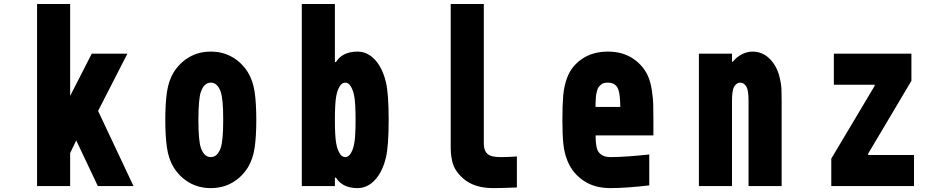

<svg xmlns="http://www.w3.org/2000/svg" viewBox="-20 -937 4707 967"><path d="M333.3 0H166.7V-916.7H333.3V-453.8L442.1 -666.7H621.7L474 -378.3L652.3 0H472.7L363.9 -229.8L333.3 -166Z M1228.5 -572.9Q1253.9 -531.2 1262.4 -474.3Q1270.8 -417.3 1270.8 -333.3Q1270.8 -249.3 1262.4 -192.4Q1253.9 -135.4 1228.5 -93.8Q1197.9 -44.9 1150.1 -17.3Q1102.2 10.4 1041.7 10.4Q981.1 10.4 933.3 -17.3Q885.4 -44.9 854.8 -93.8Q829.4 -135.4 821 -192.4Q812.5 -249.3 812.5 -333.3Q812.5 -417.3 821 -474.3Q829.4 -531.2 854.8 -572.9Q885.4 -621.7 933.3 -649.4Q981.1 -677.1 1041.7 -677.1Q1102.2 -677.1 1150.1 -649.4Q1197.9 -621.7 1228.5 -572.9ZM992.2 -475.9Q979.2 -440.1 979.2 -333.3Q979.2 -226.6 992.2 -190.8Q1008.5 -145.8 1041.7 -145.8Q1074.9 -145.8 1091.1 -190.8Q1104.2 -226.6 1104.2 -333.3Q1104.2 -440.1 1091.1 -475.9Q1074.9 -520.8 1041.7 -520.8Q1008.5 -520.8 992.2 -475.9Z M1780.6 -677.1Q1830.1 -677.1 1868.2 -636.4Q1906.2 -595.7 1923.8 -522.8Q1937.5 -464.2 1937.5 -333.3Q1937.5 -202.5 1923.8 -143.9Q1906.2 -71 1868.2 -30.3Q1830.1 10.4 1780.6 10.4Q1705.1 10.4 1671.9 -42.3H1666.7V0H1500V-916.7H1666.7V-624.3H1671.9Q1705.1 -677.1 1780.6 -677.1ZM1673.2 -451.2Q1666.7 -416 1666.7 -333.3Q1666.7 -250.7 1673.2 -215.5Q1678.4 -185.5 1690.1 -165.7Q1701.8 -145.8 1718.8 -145.8Q1735.7 -145.8 1747.4 -165.7Q1759.1 -185.5 1764.3 -215.5Q1770.8 -250.7 1770.8 -333.3Q1770.8 -416 1764.3 -451.2Q1759.1 -481.1 1747.4 -501Q1735.7 -520.8 1718.8 -520.8Q1701.8 -520.8 1690.1 -501Q1678.4 -481.1 1673.2 -451.2Z M2583.3 7.2Q2500.7 10.4 2463.5 10.4Q2368.5 10.4 2313.2 -37.8Q2291 -57.3 2277 -78.8Q2263 -100.3 2257.8 -124.3Q2252.6 -148.4 2251.3 -162.8Q2250 -177.1 2250 -200.5V-916.7H2416.7V-213.5Q2416.7 -178.4 2434.9 -162.1Q2453.1 -145.8 2500 -145.8Q2544.3 -145.8 2583.3 -149.1Z M3041.7 -677.1Q3117.2 -677.1 3170.6 -640.3Q3224 -603.5 3246.7 -546.2Q3257.8 -518.2 3263.3 -480.5Q3268.9 -442.7 3269.9 -413.7Q3270.8 -384.8 3270.8 -333.3V-255.2H2979.8Q2979.8 -201.8 2989.6 -180.3Q3006.5 -145.8 3054.7 -145.8Q3125.7 -145.8 3250 -158.9V-3.3Q3131.5 10.4 3054.7 10.4Q2974 10.4 2918.6 -27.3Q2863.3 -65.1 2838.5 -125.7Q2821.6 -166.7 2817.1 -213.5Q2812.5 -260.4 2812.5 -333.3Q2812.5 -408.2 2816.7 -456.7Q2821 -505.2 2836.6 -546.2Q2858.1 -604.2 2911.8 -640.6Q2965.5 -677.1 3041.7 -677.1ZM3041.7 -520.8Q3030.6 -520.8 3021.5 -518.6Q3012.4 -516.3 3006.2 -510.1Q3000 -503.9 2995.4 -499Q2990.9 -494.1 2988 -482.7Q2985 -471.4 2983.4 -464.8Q2981.8 -458.3 2980.8 -443Q2979.8 -427.7 2979.8 -421.5Q2979.8 -415.4 2979.2 -398.4H3104.2Q3102.9 -465.5 3093.8 -487Q3080.7 -520.8 3041.7 -520.8Z M3770.2 -677.1Q3839.8 -677.1 3882.8 -607.4Q3898.4 -581.4 3906.6 -547.5Q3914.7 -513.7 3915.7 -491.2Q3916.7 -468.8 3916.7 -427.7V0H3750V-427.7Q3750 -480.5 3740.2 -498.7Q3727.9 -520.8 3708.3 -520.8Q3688.8 -520.8 3676.4 -498.7Q3666.7 -480.5 3666.7 -427.7V0H3500V-666.7H3666.7V-626.3H3671.2Q3689.5 -649.7 3716.1 -663.4Q3742.8 -677.1 3770.2 -677.1Z M4179.7 -510.4V-666.7H4570.3V-529.9L4352.2 -162.8V-156.2H4583.3V0H4166.7V-138L4384.8 -503.9V-510.4Z"/></svg>

Font: Monoid
Style: Bold
Weight: 700
Width: 4
Designer: Andreas Larsen (@larsenwork)
Version: Version 0.61